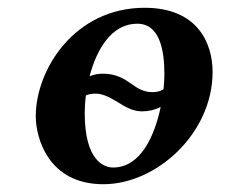

<svg xmlns="http://www.w3.org/2000/svg" viewBox="-20 -464 628 494"><path d="M210.5 -267.8C228.6 -337.3 267.2 -403 333 -403C392 -403 403 -333 403 -272C403 -261.9 402.3 -248.9 400.7 -234.4C391.4 -228.5 382.3 -226.9 371.5 -226.9C350.6 -226.9 334.1 -236.4 318.7 -247.8C300 -261.1 279.1 -274.4 245 -274.4C232.5 -274.4 221.1 -272.2 210.5 -267.8ZM72 -165C72 -111 103 10 246 10C383 10 527 -121 527 -279C527 -351 490 -444 352 -444C172 -444 72 -285 72 -165ZM198 -173C198 -187 198.9 -202.4 201 -218.5C208.3 -221.6 216.6 -223.1 226.3 -223.1C245 -223.1 263.7 -212.7 281.3 -202.2C301.1 -189.8 320.9 -177.5 345.1 -177.5C362.6 -177.5 378.7 -181.3 393.4 -188.7C378.2 -116.1 342.7 -33 271 -33C248 -33 198 -50 198 -173Z"/></svg>

Font: Linux Libertine O
Style: Bold Italic
Weight: 700
Italic angle: -11.5°
Designer: Philipp H. Poll
Foundry: Philipp H. Poll
Version: Version 4.1.0